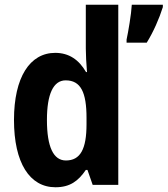

<svg xmlns="http://www.w3.org/2000/svg" viewBox="-20 -780 707 810"><path d="M214 10C275 10 310 -16 342 -63H349L371 0H479V-760H342V-575C342 -549 344 -513 347 -476H343C313 -528 271 -557 213 -557C106 -557 39 -454 39 -274C39 -93 105 10 214 10ZM667 -750V-760H536C534 -721 521 -645 514 -613V-600H599C627 -645 652 -702 667 -750ZM258 -103C206 -103 178 -159 178 -274C178 -383 205 -441 257 -441C321 -441 345 -390 345 -283V-256C345 -151 319 -103 258 -103Z"/></svg>

Font: Noto Sans Lao UI Cond
Style: Bold
Weight: 700
Width: 3
Designer: Monotype Design Team
Foundry: Monotype Imaging Inc.
Version: Version 2.000